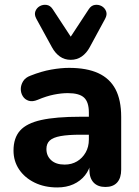

<svg xmlns="http://www.w3.org/2000/svg" viewBox="-20 -791 595 821"><path d="M224.8 10.5Q170.2 10.5 127.9 -10.2Q85.5 -31 61.6 -66.6Q37.8 -102.2 37.8 -147.2Q37.8 -201.2 65.8 -232.6Q93.8 -264 156.5 -277.9Q219.2 -291.8 324 -291.8H376V-215H324.5Q271.5 -215 239.1 -209.1Q206.8 -203.2 192.6 -190Q178.5 -176.8 178.5 -153.8Q178.5 -124.5 198.9 -105.9Q219.2 -87.2 256.5 -87.2Q286.2 -87.2 309.4 -101Q332.5 -114.8 346.2 -138.9Q360 -163 360 -194.5V-309.8Q360 -354.5 339.5 -373.6Q319 -392.8 269.8 -392.8Q242.5 -392.8 210.5 -386.4Q178.5 -380 141.2 -364.2Q119.2 -355 102.9 -360.1Q86.5 -365.2 77.6 -379.4Q68.8 -393.5 68.9 -410.5Q69 -427.5 78.8 -443.5Q88.5 -459.5 110.5 -467.5Q157 -486 198.9 -493.4Q240.8 -500.8 275.2 -500.8Q351.2 -500.8 400.4 -478.1Q449.5 -455.5 473.9 -409.4Q498.2 -363.2 498.2 -291V-65.8Q498.2 -29.8 480.9 -10.6Q463.5 8.5 430.8 8.5Q398 8.5 380.1 -10.6Q362.2 -29.8 362.2 -65.8V-105L369.5 -99.8Q363.2 -66 343.6 -41.4Q324 -16.8 293.9 -3.1Q263.8 10.5 224.8 10.5ZM282.5 -535.2Q256 -535.2 235.9 -549.5Q215.8 -563.8 202.2 -588.8L135.8 -710Q125.8 -728 131.2 -742.6Q136.8 -757.2 150.2 -764.8Q163.8 -772.2 179.2 -770Q194.8 -767.8 205.2 -752L282.5 -634.2L359.8 -752Q370.2 -767.8 385.8 -770Q401.2 -772.2 414.8 -764.8Q428.2 -757.2 433.8 -742.6Q439.2 -728 429.2 -710L363.5 -588.8Q350 -563.8 329.6 -549.5Q309.2 -535.2 282.5 -535.2Z"/></svg>

Font: Nunito ExtraLight
Style: Regular
Weight: 200
Designer: Vernon Adams
Foundry: Vernon Adams
Version: Version 3.602;April 4, 2023;FontCreator 14.0.0.2856 64-bit